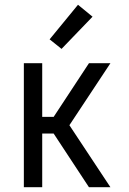

<svg xmlns="http://www.w3.org/2000/svg" viewBox="-20 -785 540 805"><path d="M353 0 205 -225H157V0H80V-520H157V-295H205L353 -520H443L271 -260L443 0ZM238 -580 188 -620 307 -765 368 -715Z"/></svg>

Font: Iosevka MaddieWtf
Style: Regular
Weight: 400
Monospace: yes
Designer: Belleve Invis
Foundry: Belleve Invis
Version: Version 31.3.0; ttfautohint (v1.8.3)